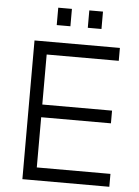

<svg xmlns="http://www.w3.org/2000/svg" viewBox="-59 -933 711 979"><g transform="rotate(5 296.5 -443.5)"><path d="M93 0V-710H530V-644H161V-388H518V-323H161V-66H538V0ZM199 -798V-887H269V-798ZM358 -798V-887H428V-798Z"/></g></svg>

Font: Geist Light
Style: Regular
Weight: 400
Designer: Basement.studio, Andrés Briganti, Mateo Zaragoza
Foundry: Basement.studio, Vercel, Andrés Briganti, Guido Ferreyra, Mateo Zaragoza
Version: Version 1.401